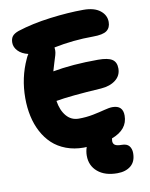

<svg xmlns="http://www.w3.org/2000/svg" viewBox="-104 -786 893 1144"><g transform="rotate(-10 342.0 -214.0)"><path d="M341.8 98.1Q283.7 98.1 235.1 79.8Q186.5 61.5 152.3 29.5Q118.2 -2.4 94.7 -46.6Q71.3 -90.8 60.1 -142.6Q48.8 -194.3 48.8 -252Q48.8 -375.5 98.1 -481.9Q104.5 -497.6 112.8 -508.8Q73.2 -518.1 51.5 -541Q29.8 -564 29.8 -590.8Q29.8 -615.2 40.8 -629.6Q51.8 -644 79.1 -653.8Q168 -682.6 278.8 -696.8Q389.6 -710.9 481 -710.9Q546.4 -710.9 581.8 -683.1Q617.2 -655.3 617.2 -613.8Q617.2 -579.1 593.8 -561.5Q570.3 -543.9 509.8 -543.9Q390.6 -543.9 272.9 -520Q273.9 -514.2 273.9 -501Q273.9 -489.7 269.3 -473.4Q264.6 -457 255.6 -429.2Q246.6 -401.4 241.2 -380.9Q359.9 -402.8 515.1 -402.8Q574.7 -402.8 600.3 -386.2Q626 -369.6 626 -331.1Q626 -287.6 592 -261.2Q558.1 -234.9 503.9 -231Q312 -219.2 229 -204.1Q237.8 -146.5 267.1 -111.8Q296.4 -77.1 341.8 -77.1Q387.7 -77.1 429.2 -85.4Q470.7 -93.8 501 -101.8Q531.2 -109.9 550.8 -109.9Q613.8 -109.9 613.8 -47.9Q613.8 36.6 516.1 73.2Q514.2 83 514.2 88.9Q514.2 105 525.6 113Q537.1 121.1 565.9 121.1Q597.7 121.1 611.3 137.9Q625 154.8 625 181.2Q625 231.9 594 257.6Q563 283.2 512.2 283.2Q437 283.2 393.6 246.3Q350.1 209.5 350.1 148.9Q350.1 123 358.9 97.2Q353 98.1 341.8 98.1Z"/></g></svg>

Font: Shantell Sans Irregular Bouncy
Style: Regular
Weight: 800
Designer: Stephen Nixon, Anya Danilova, Shantell Martin
Foundry: Arrow Type
Version: Version 1.006;[9816181b4]